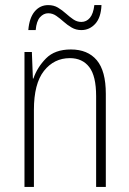

<svg xmlns="http://www.w3.org/2000/svg" viewBox="-20 -733 507 753"><path d="M258 -539Q324 -539 359.5 -497Q395 -455 395 -365V0H357V-356Q357 -435 330 -470Q303 -505 254 -505Q192 -505 152.5 -455Q113 -405 113 -302V0H76V-529H105L109 -425H111Q126 -469 160.5 -504Q195 -539 258 -539ZM91 -615Q95 -663 116 -688Q137 -713 169 -713Q191 -713 207.5 -703Q224 -693 238.5 -680Q253 -667 267.5 -657Q282 -647 299 -647Q319 -647 332.5 -663Q346 -679 350 -713H378Q376 -664 353.5 -639.5Q331 -615 299 -615Q278 -615 261 -625Q244 -635 229.5 -648Q215 -661 200.5 -671Q186 -681 169 -681Q151 -681 137 -665.5Q123 -650 120 -615Z"/></svg>

Font: Noto Sans Lao UI Cond ExtLt
Style: Regular
Weight: 200
Width: 3
Designer: Monotype Design Team
Foundry: Monotype Imaging Inc.
Version: Version 2.000; ttfautohint (v1.8.4.7-5d5b)